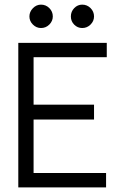

<svg xmlns="http://www.w3.org/2000/svg" viewBox="-20 -809 540 829"><path d="M59 -624H441V-562H125V-357H386V-293H125V-62H438V0H59ZM193 -774Q208 -759 208 -738Q208 -718 193 -703Q178 -688 157 -688Q137 -688 122 -703Q107 -718 107 -738Q107 -758 122 -773.5Q137 -789 157 -789Q178 -789 193 -774ZM371 -774Q386 -759 386 -738Q386 -718 371 -703Q356 -688 335 -688Q315 -688 300.5 -702.5Q286 -717 286 -738Q286 -759 300.5 -774Q315 -789 335 -789Q356 -789 371 -774Z"/></svg>

Font: Inconsolata
Style: Regular
Weight: 400
Designer: Raph Levien, Kirill Tkachev
Foundry: Cyreal
Version: Version 1.013